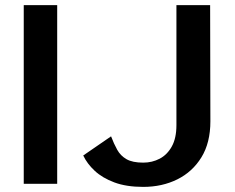

<svg xmlns="http://www.w3.org/2000/svg" viewBox="-20 -720 921 752"><path d="M73 0V-700H204V0ZM541 12Q475 12 428 -5.5Q381 -23 351 -51Q321 -79 306 -111L415 -186Q426 -157 439 -133.5Q452 -110 475.5 -96.5Q499 -83 541 -83Q576 -83 605.5 -98.5Q635 -114 653 -146.5Q671 -179 671 -230V-700H803L804 -245Q804 -161 769 -104Q734 -47 674.5 -17.5Q615 12 541 12Z"/></svg>

Font: Panamera
Style: Bold
Weight: 700
Designer: Bastien Sozeau
Foundry: NBR — Bastien Sozeau
Version: Version 3.002; ttfautohint (v1.8.4.7-5d5b);gftools[0.9.33]